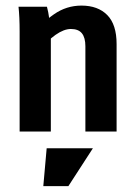

<svg xmlns="http://www.w3.org/2000/svg" viewBox="-20 -461 478 673"><path d="M44.9 -437.5H144.5Q149.4 -419.9 152.8 -395Q156.2 -370.1 156.2 -347.7V-342.8H158.2V0H48.8V-349.6Q48.8 -402.3 44.9 -437.5ZM228.5 -359.4Q204.1 -359.4 174.8 -338.9Q145.5 -318.4 121.1 -285.2L78.1 -326.2Q126 -380.9 169.4 -411.1Q212.9 -441.4 265.6 -441.4Q323.2 -441.4 356 -408.2Q388.7 -375 388.7 -306.6V0H279.3V-298.8Q279.3 -329.1 267.1 -344.2Q254.9 -359.4 228.5 -359.4ZM143.6 58.6H305.7L219.7 191.4H131.8Z"/></svg>

Font: Sudo Var
Style: Regular
Weight: 400
Monospace: yes
Designer: Jens Kutilek
Foundry: Jens Kutilek
Version: Version 0.065;FEAKit 1.0